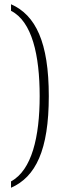

<svg xmlns="http://www.w3.org/2000/svg" viewBox="-20 -768 292 905"><path d="M32 87V117C148 66 210 -60 210 -315C210 -569 148 -697 32 -748V-717C131 -667 167 -508 167 -315C167 -123 130 34 32 87Z"/></svg>

Font: Noto Serif Hebrew Condensed ExtraLight
Style: Regular
Weight: 200
Width: 3
Designer: Monotype Design Team
Foundry: Monotype Imaging Inc.
Version: Version 2.004